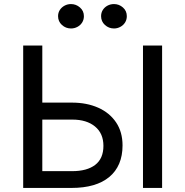

<svg xmlns="http://www.w3.org/2000/svg" viewBox="-20 -924 912 944"><path d="M94 0V-700H188V-419.5H333.5Q406.5 -419.5 462.8 -394.5Q519 -369.5 550.8 -322.2Q582.5 -275 582.5 -209Q582.5 -158.5 566 -119.5Q549.5 -80.5 517.2 -53.8Q485 -27 438.5 -13.5Q392 0 331.5 0ZM188 -82.5H334.5Q408 -82.5 448.2 -113.5Q488.5 -144.5 488.5 -207Q488.5 -268 447.2 -302Q406 -336 335.5 -336H188ZM683 0V-700H777V0ZM329 -784Q303.5 -784 284.5 -801.2Q265.5 -818.5 265.5 -844.5Q265.5 -861.5 274.2 -875Q283 -888.5 297.5 -896.2Q312 -904 329 -904Q354 -904 373.2 -887.2Q392.5 -870.5 392.5 -844.5Q392.5 -827 383.8 -813.2Q375 -799.5 360.5 -791.8Q346 -784 329 -784ZM540.5 -784Q515 -784 496 -801.2Q477 -818.5 477 -844.5Q477 -861.5 485.5 -875Q494 -888.5 508.5 -896.2Q523 -904 540.5 -904Q565.5 -904 584.5 -887.2Q603.5 -870.5 603.5 -844.5Q603.5 -827 594.8 -813.2Q586 -799.5 571.5 -791.8Q557 -784 540.5 -784Z"/></svg>

Font: Geologica Cursive Light
Style: Regular
Weight: 300
Designer: Sindre Bremnes, Frode Helland
Foundry: Monokrom Skriftforlag AS
Version: Version 1.010;gftools[0.9.28]